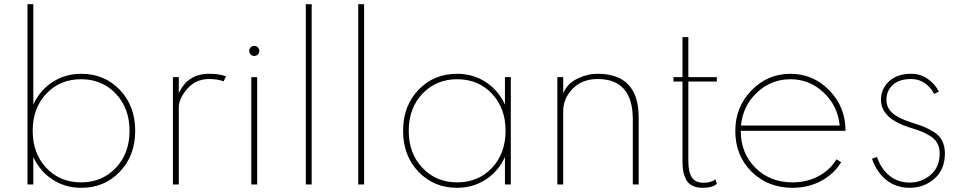

<svg xmlns="http://www.w3.org/2000/svg" viewBox="-20 -880 4589 916"><path d="M111 -860H139V-381Q170 -449 230.5 -488.5Q291 -528 368 -528Q478 -528 551.5 -451.5Q625 -375 625 -256Q625 -137 551.5 -60.5Q478 16 368 16Q291 16 230.5 -23.5Q170 -63 139 -131V0H111ZM367 -10Q467 -10 532.5 -79Q598 -148 598 -256Q598 -364 532.5 -433Q467 -502 367 -502Q266 -502 201 -433Q136 -364 136 -256Q136 -148 201 -79Q266 -10 367 -10Z M805 -512H833V-435Q875 -528 978 -528Q1025 -528 1058 -516L1047 -492Q1017 -503 978 -503Q914 -503 873.5 -456.5Q833 -410 833 -367V0H805Z M1179 -512H1207V0H1179ZM1176 -654Q1183 -661 1193 -661Q1203 -661 1210 -654Q1217 -647 1217 -637Q1217 -627 1210 -620Q1203 -613 1193 -613Q1183 -613 1176 -620Q1169 -627 1169 -637Q1169 -647 1176 -654Z M1439 -860H1467V0H1439Z M1689 -860H1717V0H1689Z M2160 -528Q2237 -528 2297.5 -488.5Q2358 -449 2389 -381V-512H2417V0H2389V-131Q2358 -63 2297.5 -23.5Q2237 16 2160 16Q2050 16 1976.5 -60.5Q1903 -137 1903 -256Q1903 -375 1976.5 -451.5Q2050 -528 2160 -528ZM2161 -10Q2262 -10 2327 -79Q2392 -148 2392 -256Q2392 -364 2327 -433Q2262 -502 2161 -502Q2061 -502 1995.5 -433Q1930 -364 1930 -256Q1930 -148 1995.5 -79Q2061 -10 2161 -10Z M2639 -512H2667V-435Q2686 -481 2734 -504.5Q2782 -528 2831 -528Q3027 -528 3027 -320V0H2999V-311Q2999 -503 2831 -503Q2757 -503 2712 -456.5Q2667 -410 2667 -351V0H2639Z M3193 -512H3236V-703H3264V-512H3400V-491H3264V-111Q3264 -59 3281 -33.5Q3298 -8 3337 -8Q3353 -8 3367 -12Q3381 -16 3387 -20L3393 -25L3400 -3Q3379 16 3333 16Q3303 16 3282.5 5.5Q3262 -5 3252.5 -24.5Q3243 -44 3239.5 -64Q3236 -84 3236 -111V-491H3193Z M3488 -256Q3488 -369 3565 -448.5Q3642 -528 3751 -528Q3860 -528 3937 -448.5Q4014 -369 4014 -256H3514Q3514 -149 3584 -79.5Q3654 -10 3761 -10Q3829 -10 3884 -39Q3939 -68 3971 -120L3993 -106Q3957 -48 3896 -16Q3835 16 3761 16Q3644 16 3566 -60.5Q3488 -137 3488 -256ZM3515 -281H3986Q3977 -375 3909.5 -438.5Q3842 -502 3751 -502Q3659 -502 3591.5 -438.5Q3524 -375 3515 -281Z M4328 -528Q4372 -528 4407 -503Q4442 -478 4459 -443L4436 -432Q4423 -461 4394 -482Q4365 -503 4328 -503Q4270 -503 4239.5 -475Q4209 -447 4209 -404Q4209 -366 4238 -340.5Q4267 -315 4330 -295Q4366 -284 4386 -276Q4406 -268 4433.5 -251.5Q4461 -235 4474.5 -209Q4488 -183 4488 -148Q4488 -71 4438 -27.5Q4388 16 4320 16Q4256 16 4209.5 -20.5Q4163 -57 4140 -123L4164 -131Q4184 -73 4224.5 -41Q4265 -9 4320 -9Q4377 -9 4420 -46Q4463 -83 4463 -148Q4463 -176 4451.5 -197Q4440 -218 4415.5 -232.5Q4391 -247 4373 -254Q4355 -261 4322 -271Q4183 -314 4183 -404Q4183 -456 4221.5 -492Q4260 -528 4328 -528Z"/></svg>

Font: Spartan MB
Style: Regular
Weight: 250
Designer: Matt Bailey
Foundry: Matt Bailey
Version: Version 1.000